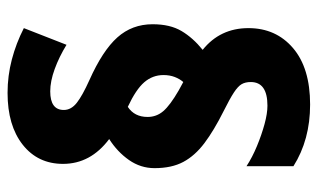

<svg xmlns="http://www.w3.org/2000/svg" viewBox="-182 -622 820 495"><g transform="rotate(-90 227.5 -374.0)"><path d="M42 -385Q42 -421 63 -451Q84 -481 117 -502Q53 -550 53 -621Q53 -686 102.5 -725Q152 -764 236 -764Q280 -764 322 -753Q364 -742 403 -722L360 -612Q329 -631 297.5 -642.5Q266 -654 240 -654Q192 -654 192 -619Q192 -600 210.5 -585.5Q229 -571 269 -553Q345 -519 379 -481Q413 -443 413 -390Q413 -345 395.5 -315.5Q378 -286 347 -261Q403 -216 403 -143Q403 -72 351.5 -28Q300 16 206 16Q115 16 47 -27V-148Q70 -133 99 -121Q128 -109 155.5 -101.5Q183 -94 203 -94Q264 -94 264 -137Q264 -151 258.5 -160.5Q253 -170 237 -180.5Q221 -191 189 -207Q139 -232 106.5 -256.5Q74 -281 58 -311Q42 -341 42 -385ZM174 -403Q174 -380 189 -362.5Q204 -345 242 -323L264 -311Q272 -320 277 -333Q282 -346 282 -362Q282 -390 263.5 -411.5Q245 -433 200 -454Q174 -437 174 -403Z"/></g></svg>

Font: Noto Sans Khmer UI Condensed Black
Style: Regular
Weight: 900
Width: 3
Designer: Danh Hong and the Monotype Design Team
Foundry: Monotype Imaging Inc.
Version: Version 2.002; ttfautohint (v1.8.4.7-5d5b)